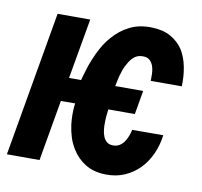

<svg xmlns="http://www.w3.org/2000/svg" viewBox="-73 -610 727 690"><g transform="rotate(10 290.0 -264.5)"><path d="M420.9 -222.2 436 -309.1H334L336.4 -320.3Q337.9 -328.6 340.1 -338.4Q342.3 -348.1 345.7 -357.9Q348.1 -367.2 351.8 -376.2Q355.5 -385.3 360.4 -393.1Q369.1 -410.2 382.1 -421.1Q395 -432.1 415 -431.6Q431.2 -431.2 439.7 -422.6Q448.2 -414.1 452.1 -402.3Q456.1 -389.6 456.5 -375.5Q457 -361.3 456.5 -349.6H569.8Q571.3 -386.2 564.7 -420.2Q558.1 -454.1 542 -480.5Q524.9 -506.3 496.8 -522.2Q468.8 -538.1 427.7 -539.1Q381.3 -540.5 346.7 -522.9Q312 -505.4 287.1 -476.1Q270 -457 257.1 -434.1Q244.1 -411.1 234.4 -386.7Q228 -371.1 222.7 -354.5Q217.3 -337.9 212.9 -321.8L209.5 -309.1H165.5L204.1 -528.8H85L-6.8 0H112.3L150.9 -222.2L203.1 -222.7L201.7 -212.9Q200.2 -196.3 200.4 -179.2Q200.7 -162.1 202.6 -145.5Q205.6 -122.1 212.6 -99.9Q219.7 -77.6 231.9 -58.6Q250 -28.8 280.3 -10Q310.5 8.8 354 9.8Q392.6 10.7 423.8 -2.9Q455.1 -16.6 478.5 -40.5Q501.5 -64.5 515.9 -96.7Q530.3 -128.9 534.7 -165L421.4 -164.6Q418.9 -152.8 414.3 -140.9Q409.7 -128.9 402.8 -119.1Q396 -109.4 385.7 -103.3Q375.5 -97.2 361.3 -97.7Q348.1 -98.1 339.8 -105.2Q331.5 -112.3 327.1 -123.5Q322.8 -134.3 321.3 -148.2Q319.8 -162.1 320.3 -175.8Q320.3 -185.1 321 -193.8Q321.8 -202.6 322.8 -210L324.2 -222.2Z"/></g></svg>

Font: Roboto Mono SemiBold
Style: Italic
Weight: 600
Italic angle: -10°
Monospace: yes
Designer: Google
Version: Version 3.000